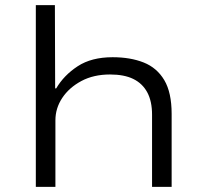

<svg xmlns="http://www.w3.org/2000/svg" viewBox="-20 -725 803 745"><path d="M119 0V-705H193L194 -382H198Q228 -433 281.5 -468Q335 -503 417 -503Q486 -503 537.5 -482.5Q589 -462 617.5 -414Q646 -366 646 -283V0H570V-280Q570 -332 551.5 -366.5Q533 -401 497.5 -418.5Q462 -436 407 -436Q343 -436 295.5 -410.5Q248 -385 221.5 -345Q195 -305 195 -258V0Z"/></svg>

Font: Nunito Sans 7pt Expanded Light
Style: Regular
Weight: 300
Width: 7
Designer: Vernon Adams
Foundry: Vernon Adams
Version: Version 3.101;gftools[0.9.27]